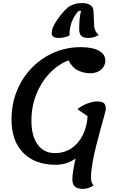

<svg xmlns="http://www.w3.org/2000/svg" viewBox="-20 -1029 765 1234"><path d="M338 30Q205 30 129.5 -46.5Q54 -123 54 -260Q54 -360 88.5 -445Q123 -530 184.5 -593Q246 -656 326.5 -691Q407 -726 499 -726Q574 -726 615.5 -703Q657 -680 657 -639Q657 -605 629.5 -581.5Q602 -558 560 -558Q521 -558 483 -575.5Q445 -593 420 -641Q352 -614 298 -557Q244 -500 213 -422Q182 -344 182 -252Q182 -155 222 -100Q262 -45 333 -45Q394 -45 440 -76.5Q486 -108 512.5 -161.5Q539 -215 543 -282Q553 -282 559.5 -262Q566 -242 566 -195Q566 -134 535 -83Q504 -32 452 -1Q400 30 338 30ZM513 185Q479 185 462 170.5Q445 156 445 122Q445 102 451 63.5Q457 25 472 -36L556 -215L543 -282L478 -327Q505 -350 540.5 -363.5Q576 -377 604 -377Q634 -377 647 -366.5Q660 -356 660 -328Q660 -321 650.5 -286.5Q641 -252 627 -201.5Q613 -151 598.5 -94Q584 -37 574.5 17.5Q565 72 565 114Q565 131 569.5 143Q574 155 582 162Q566 173 549.5 179Q533 185 513 185ZM355 -785Q334 -785 323 -793.5Q312 -802 312 -814Q312 -840 329 -871.5Q346 -903 371 -933.5Q396 -964 419 -984Q437 -995 456.5 -1002Q476 -1009 511 -1009Q539 -1009 559.5 -997Q580 -985 581 -956L585 -869Q586 -844 594.5 -828.5Q603 -813 615 -804Q597 -794 581 -789.5Q565 -785 546 -785Q521 -785 505 -796.5Q489 -808 489 -842Q489 -874 491.5 -904Q494 -934 501 -959H486Q469 -943 455 -918Q441 -893 433.5 -863Q426 -833 427 -803Q420 -796 400 -790.5Q380 -785 355 -785Z"/></svg>

Font: Lemonada
Style: Regular
Weight: 400
Designer: Mohamed Gaber (Arabic), Eduardo Tunni (Latin)
Foundry: Kief Type Foundry
Version: Version 4.005